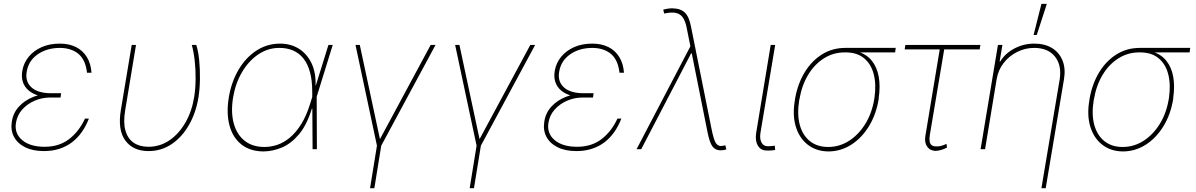

<svg xmlns="http://www.w3.org/2000/svg" viewBox="-20 -781 6261 1005"><path d="M261.7 -293H299.8L296.9 -270.5H242.2Q200.7 -270.5 162.1 -254.2Q123.5 -237.8 96.7 -208Q69.8 -178.2 63.5 -137.7Q54.7 -83 95.9 -47.9Q137.2 -12.7 213.9 -12.7Q289.6 -12.7 341.8 -53Q394 -93.3 424.8 -160.2H445.3Q430.2 -121.1 408 -89.6Q385.7 -58.1 356.4 -35.9Q327.1 -13.7 290.5 -2Q253.9 9.8 210 9.8Q151.4 9.8 111.1 -10.5Q70.8 -30.8 52.7 -65.7Q34.7 -100.6 42 -144.5Q48.8 -189.9 79.1 -223.1Q109.4 -256.3 156.5 -274.7Q203.6 -293 261.7 -293ZM296.9 -270.5H257.8Q215.3 -270.5 182.6 -280.3Q149.9 -290 128.9 -308.3Q107.9 -326.7 99.6 -352.3Q91.3 -377.9 96.7 -410.2Q104 -452.1 130.4 -484.1Q156.7 -516.1 198.2 -534.4Q239.7 -552.7 293 -552.7Q341.3 -552.7 377.2 -534.9Q413.1 -517.1 434.3 -482.9Q455.6 -448.7 459 -400.4H435.5Q427.7 -468.3 390.6 -499Q353.5 -529.8 293 -530.3Q225.1 -529.8 177.5 -496.8Q129.9 -463.9 120.1 -407.2Q110.4 -356.4 143.3 -325Q176.3 -293.5 246.1 -293H299.8Z M669.4 -545.9H691.9L635.3 -204.1Q624.5 -140.1 636.5 -97.9Q648.4 -55.7 679 -34.4Q709.5 -13.2 754.4 -12.7Q816.4 -12.2 866.7 -46.4Q917 -80.6 950.9 -140.1Q984.9 -199.7 996.6 -274.4Q1003.4 -317.9 1003.9 -366.7Q1004.4 -415.5 999.3 -462.4Q994.1 -509.3 983.9 -545.9H1007.3Q1017.6 -514.6 1022.5 -467Q1027.3 -419.4 1026.6 -367.9Q1025.9 -316.4 1019 -272.5Q1005.9 -190.9 969.2 -127Q932.6 -63 878.4 -26.6Q824.2 9.8 757.3 9.8Q676.3 9.8 635.7 -45.9Q595.2 -101.6 612.8 -206.1Z M1359.4 11.7Q1289.6 11.2 1244.1 -24.4Q1198.7 -60.1 1181.4 -123.8Q1164.1 -187.5 1177.7 -271.5Q1191.4 -353 1229 -416.5Q1266.6 -480 1322.5 -516.4Q1378.4 -552.7 1446.3 -552.7Q1500.5 -552.7 1543 -526.9Q1585.4 -501 1609.6 -452.1Q1633.8 -403.3 1631.8 -334H1637.7V-274.4L1638.7 0H1616.2L1614.3 -302.7Q1614.3 -361.3 1602.3 -404.3Q1590.3 -447.3 1568.1 -475.1Q1545.9 -502.9 1514.2 -516.6Q1482.4 -530.3 1442.4 -530.3Q1382.3 -530.3 1331.8 -496.1Q1281.2 -461.9 1246.8 -403.3Q1212.4 -344.7 1200.2 -271.5Q1187.5 -194.3 1203.4 -135.7Q1219.2 -77.1 1260.3 -44.4Q1301.3 -11.7 1364.3 -11.7Q1397.5 -11.7 1431.4 -22.9Q1465.3 -34.2 1497.1 -60.5Q1528.8 -86.9 1556.2 -130.4Q1583.5 -173.8 1603.5 -238.3L1699.2 -545.9H1721.7L1636.7 -271.5L1618.2 -211.9H1612.3Q1585.9 -126.5 1544.9 -77.9Q1503.9 -29.3 1455.8 -9Q1407.7 11.2 1359.4 11.7Z M1840.8 -545.9H1863.3L1968.8 -52.7L2234.4 -545.9H2259.8L1975.6 -18.6L1939.5 204.1H1917L1953.1 -18.6Z M2362.3 -545.9H2384.8L2490.2 -52.7L2755.9 -545.9H2781.2L2497.1 -18.6L2460.9 204.1H2438.5L2474.6 -18.6Z M3048.8 -293H3086.9L3084 -270.5H3029.3Q2987.8 -270.5 2949.2 -254.2Q2910.6 -237.8 2883.8 -208Q2856.9 -178.2 2850.6 -137.7Q2841.8 -83 2883.1 -47.9Q2924.3 -12.7 3001 -12.7Q3076.7 -12.7 3128.9 -53Q3181.2 -93.3 3211.9 -160.2H3232.4Q3217.3 -121.1 3195.1 -89.6Q3172.9 -58.1 3143.6 -35.9Q3114.3 -13.7 3077.6 -2Q3041 9.8 2997.1 9.8Q2938.5 9.8 2898.2 -10.5Q2857.9 -30.8 2839.8 -65.7Q2821.8 -100.6 2829.1 -144.5Q2835.9 -189.9 2866.2 -223.1Q2896.5 -256.3 2943.6 -274.7Q2990.7 -293 3048.8 -293ZM3084 -270.5H3044.9Q3002.4 -270.5 2969.7 -280.3Q2937 -290 2916 -308.3Q2895 -326.7 2886.7 -352.3Q2878.4 -377.9 2883.8 -410.2Q2891.1 -452.1 2917.5 -484.1Q2943.8 -516.1 2985.4 -534.4Q3026.9 -552.7 3080.1 -552.7Q3128.4 -552.7 3164.3 -534.9Q3200.2 -517.1 3221.4 -482.9Q3242.7 -448.7 3246.1 -400.4H3222.7Q3214.8 -468.3 3177.7 -499Q3140.6 -529.8 3080.1 -530.3Q3012.2 -529.8 2964.6 -496.8Q2917 -463.9 2907.2 -407.2Q2897.5 -356.4 2930.4 -325Q2963.4 -293.5 3033.2 -293H3086.9Z M3752.4 5.9Q3724.1 5.9 3709 -14.9Q3693.8 -35.6 3683.1 -90.8L3606 -476.6L3603 -492.2L3574.7 -633.8Q3567.9 -670.4 3554 -689.7Q3540 -709 3516.6 -713.6Q3493.2 -718.3 3456.5 -710L3451.7 -730.5Q3463.9 -733.9 3476.6 -735.8Q3489.3 -737.8 3501.5 -737.3Q3543.5 -736.3 3565.4 -714.6Q3587.4 -692.9 3597.2 -640.6L3703.6 -110.4Q3714.4 -55.7 3724.6 -36.4Q3734.9 -17.1 3753.4 -16.6Q3761.7 -17.1 3776.9 -20.5L3781.7 1Q3774.9 3.4 3767.8 4.6Q3760.7 5.9 3752.4 5.9ZM3312 0 3600.1 -550.8 3607.9 -501H3597.2L3336.4 0Z M4014.2 -545.9H4037.6L3960.4 -85Q3955.6 -54.2 3966.1 -34.9Q3976.6 -15.6 3997.6 -15.6Q4014.6 -15.6 4024.9 -17.1Q4035.2 -18.6 4035.6 -18.6L4037.6 3.9Q4035.6 4.4 4024.2 5.9Q4012.7 7.3 3993.7 6.8Q3962.4 7.3 3947 -18.8Q3931.6 -44.9 3938 -85Z M4141.1 -258.8 4142.1 -266.6Q4156.2 -344.2 4192.6 -403.6Q4229 -462.9 4283.2 -496.6Q4337.4 -530.3 4404.8 -530.3Q4415.5 -527.8 4424.3 -525.1Q4433.1 -522.5 4443.1 -519.3Q4453.1 -516.1 4467.3 -511.7Q4515.1 -498 4543 -463.6Q4570.8 -429.2 4579.6 -379.4Q4588.4 -329.6 4579.6 -268.6V-263.7Q4566.4 -182.1 4528.3 -120.1Q4490.2 -58.1 4435.5 -23.4Q4380.9 11.2 4316.9 11.7Q4252.9 11.2 4208.3 -23.4Q4163.6 -58.1 4145.3 -119.1Q4127 -180.2 4141.1 -258.8ZM4164.6 -261.7 4163.6 -257.8Q4151.4 -184.1 4166 -128.7Q4180.7 -73.2 4219 -42.5Q4257.3 -11.7 4314.9 -11.7Q4374 -11.7 4424.3 -43.9Q4474.6 -76.2 4509.5 -132.8Q4544.4 -189.5 4556.2 -262.7L4557.1 -267.6Q4567.4 -338.4 4553.5 -392.3Q4539.6 -446.3 4502.2 -476.8Q4464.8 -507.3 4403.8 -506.8Q4342.8 -507.3 4293 -475.8Q4243.2 -444.3 4210 -389.2Q4176.8 -334 4164.6 -261.7ZM4668.5 -530.3 4665.5 -506.8H4400.9L4404.8 -530.3Z M5111.8 -545.9 5107.9 -522.5H4715.3L4719.2 -545.9ZM4902.8 -545.9H4926.3L4847.2 -75.2Q4843.8 -54.2 4846.2 -40.5Q4848.6 -26.9 4857.2 -20.8Q4865.7 -14.6 4881.3 -14.6Q4894 -14.2 4908 -17.8Q4921.9 -21.5 4934.1 -28.3L4937 -8.8Q4922.9 -1 4907 3.7Q4891.1 8.3 4877.4 8.8Q4848.6 8.3 4833.3 -13.2Q4817.9 -34.7 4823.7 -69.3Z M5196.8 -366.2 5136.2 0H5112.8L5203.6 -545.9H5227.1L5212.4 -459H5215.3Q5241.2 -501.5 5289.6 -527.1Q5337.9 -552.7 5394 -552.7Q5449.2 -552.7 5487.3 -529.1Q5525.4 -505.4 5542 -463.4Q5558.6 -421.4 5549.3 -366.2L5453.6 204.1H5431.2L5526.9 -366.2Q5538.1 -439 5502.4 -484.4Q5466.8 -529.8 5394 -530.3Q5346.2 -530.3 5304 -509Q5261.7 -487.8 5233.2 -450.9Q5204.6 -414.1 5196.8 -366.2ZM5390.1 -597.7 5431.2 -760.7H5459.5L5406.7 -597.7Z M5682.6 -258.8 5683.6 -266.6Q5697.8 -344.2 5734.1 -403.6Q5770.5 -462.9 5824.7 -496.6Q5878.9 -530.3 5946.3 -530.3Q5957 -527.8 5965.8 -525.1Q5974.6 -522.5 5984.6 -519.3Q5994.6 -516.1 6008.8 -511.7Q6056.6 -498 6084.5 -463.6Q6112.3 -429.2 6121.1 -379.4Q6129.9 -329.6 6121.1 -268.6V-263.7Q6107.9 -182.1 6069.8 -120.1Q6031.7 -58.1 5977.1 -23.4Q5922.4 11.2 5858.4 11.7Q5794.4 11.2 5749.8 -23.4Q5705.1 -58.1 5686.8 -119.1Q5668.5 -180.2 5682.6 -258.8ZM5706.1 -261.7 5705.1 -257.8Q5692.9 -184.1 5707.5 -128.7Q5722.2 -73.2 5760.5 -42.5Q5798.8 -11.7 5856.4 -11.7Q5915.5 -11.7 5965.8 -43.9Q6016.1 -76.2 6051 -132.8Q6085.9 -189.5 6097.7 -262.7L6098.6 -267.6Q6108.9 -338.4 6095 -392.3Q6081.1 -446.3 6043.7 -476.8Q6006.3 -507.3 5945.3 -506.8Q5884.3 -507.3 5834.5 -475.8Q5784.7 -444.3 5751.5 -389.2Q5718.3 -334 5706.1 -261.7ZM6210 -530.3 6207 -506.8H5942.4L5946.3 -530.3Z"/></svg>

Font: Inter Tight Thin
Style: Italic
Weight: 250
Italic angle: -9.39999°
Designer: Rasmus Andersson
Foundry: rsms
Version: Version 3.004